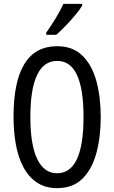

<svg xmlns="http://www.w3.org/2000/svg" viewBox="-20 -963 590 993"><path d="M501 -358Q501 -255 478.5 -171.5Q456 -88 406.5 -39Q357 10 276 10Q214 10 171 -19Q128 -48 101 -98.5Q74 -149 62 -216Q50 -283 50 -359Q50 -724 276 -724Q357 -724 406.5 -675Q456 -626 478.5 -543.5Q501 -461 501 -358ZM137 -358Q137 -214 172.5 -140.5Q208 -67 275 -67Q412 -67 412 -358Q412 -648 276 -648Q206 -648 171.5 -574.5Q137 -501 137 -358ZM405 -934Q393 -913 369 -884.5Q345 -856 318.5 -828.5Q292 -801 271 -783H219V-794Q277 -876 308 -943H405Z"/></svg>

Font: Noto Sans Bengali UI ExtraCondensed
Style: Regular
Weight: 400
Width: 2
Designer: Jelle Bosma - Monotype Design Team
Foundry: Monotype Imaging Inc.
Version: Version 2.003; ttfautohint (v1.8.4.7-5d5b)